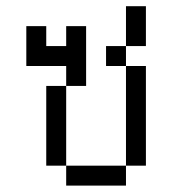

<svg xmlns="http://www.w3.org/2000/svg" viewBox="-20 -582 540 602"><path d="M187.5 -62.5V0H375V-62.5ZM187.5 -62.5Q187.5 -62.5 187.5 -312.5H125Q125 -312.5 125 -62.5ZM375 -62.5H437.5V-375H375ZM187.5 -312.5H250V-500H187.5V-437.5H125V-500H62.5Q62.5 -500 62.5 -375H187.5ZM375 -375V-437.5H312.5V-375ZM375 -437.5H437.5Q437.5 -437.5 437.5 -562.5H375Q375 -562.5 375 -437.5Z"/></svg>

Font: BFUnifontExMono
Style: Regular
Weight: 500
Version: Version 15.0.06